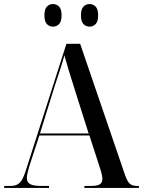

<svg xmlns="http://www.w3.org/2000/svg" viewBox="-20 -931 708 951"><path d="M1 0V-10H33Q62 -10 78 -26Q94 -42 108 -87L309 -714H377L599 -65Q610 -33 622.5 -21.5Q635 -10 659 -10H668V0H398V-10H430Q461 -10 474 -18Q487 -26 487 -45Q487 -54 484 -67.5Q481 -81 476 -96L423 -260H175L125 -107Q120 -90 116.5 -75Q113 -60 113 -49Q113 -28 129.5 -19Q146 -10 183 -10H223V0ZM178 -270H419L350 -488Q333 -541 320.5 -582.5Q308 -624 299 -657Q288 -617 277.5 -585Q267 -553 252 -508ZM424 -799Q406 -799 393.5 -811.5Q381 -824 381 -855Q381 -886 393.5 -898.5Q406 -911 424 -911Q441 -911 453.5 -898.5Q466 -886 466 -855Q466 -824 453.5 -811.5Q441 -799 424 -799ZM242 -799Q225 -799 212.5 -811.5Q200 -824 200 -855Q200 -886 212.5 -898.5Q225 -911 242 -911Q260 -911 272.5 -898.5Q285 -886 285 -855Q285 -824 272.5 -811.5Q260 -799 242 -799Z"/></svg>

Font: Noto Serif Display SemiCondensed Medium
Style: Regular
Weight: 500
Width: 4
Designer: Monotype Design Team
Foundry: Monotype Imaging Inc.
Version: Version 2.009